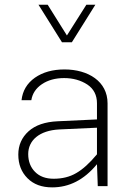

<svg xmlns="http://www.w3.org/2000/svg" viewBox="-20 -789 573 814"><path d="M242.7 -609.9H284.7L384.3 -769H346.2L263.7 -638.7L182.1 -769H143.1ZM436 -351.1C436 -443.8 354 -494.6 253.4 -494.6C203.1 -494.6 161.6 -482.9 127.9 -459.5C94.2 -435.5 75.7 -403.8 71.3 -364.3H112.8C117.2 -392.1 132.3 -415 157.7 -432.1C183.1 -449.2 214.4 -458 252 -458C289.6 -458 322.3 -448.7 350.1 -430.7C377.4 -412.6 391.1 -385.7 391.1 -351.1V-282.7L225.1 -274.9C170.9 -272.5 129.9 -258.3 101.1 -232.4C72.3 -206.5 57.6 -173.3 57.6 -133.8C57.6 -92.3 70.8 -59.1 96.7 -33.2C122.6 -7.3 157.2 5.4 201.2 5.4C272.9 5.4 335.9 -25.9 391.1 -92.8L394.5 0H436ZM99.6 -135.7C99.6 -193.8 146.5 -235.8 231 -240.2L391.1 -247.6V-134.8C359.9 -97.2 330.6 -70.8 303.2 -55.2C275.9 -39.1 244.1 -31.2 207.5 -31.2C173.8 -31.2 147.5 -41 128.4 -60.5C109.4 -79.6 99.6 -105 99.6 -135.7Z"/></svg>

Font: Estedad ExtraLight
Style: Regular
Weight: 200
Designer: Amin Abedi
Version: Version 7.3